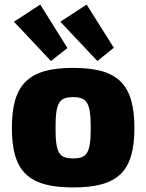

<svg xmlns="http://www.w3.org/2000/svg" viewBox="-20 -808 640 840"><path d="M156 -788 41 -713 203 -541 275 -598ZM359 -788 244 -713 406 -541 478 -599ZM300 -511C105 -511 32 -440 32 -248C32 -57 105 12 300 12C496 12 568 -57 568 -248C568 -440 496 -511 300 -511ZM300 -383C361 -383 377 -358 377 -248C377 -139 361 -115 300 -115C238 -115 223 -139 223 -248C223 -358 238 -383 300 -383Z"/></svg>

Font: Exo 2 Extra Bold
Style: Regular
Weight: 800
Designer: Natanael Gama
Version: Version 1.001;PS 001.001;hotconv 1.0.88;makeotf.lib2.5.64775